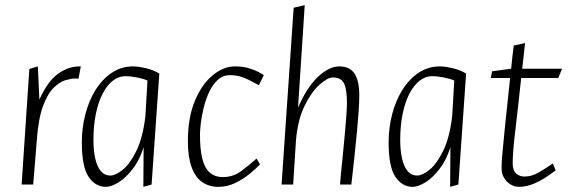

<svg xmlns="http://www.w3.org/2000/svg" viewBox="-20 -717 2209 746"><path d="M64 0 94 -449 127 -459 133 -330Q165 -401 205 -430Q245 -459 289 -459Q291 -459 292 -459Q293 -459 294 -459L285 -411Q282 -412 279 -412Q276 -412 272 -412Q257 -412 234.5 -405.5Q212 -399 188.5 -376Q165 -353 147 -304.5Q129 -256 123 -172L109 0Z M391 9Q351 9 324.5 -29.5Q298 -68 298 -164Q298 -220 311.5 -272.5Q325 -325 351 -367Q377 -409 414 -434Q451 -459 497 -459Q517 -459 547 -452Q577 -445 599 -431L569 0L537 9L538 -145Q522 -94 495 -59.5Q468 -25 440 -8Q412 9 391 9ZM409 -35Q429 -35 457 -57.5Q485 -80 510 -131Q535 -182 545 -266L553 -404Q538 -411 512.5 -416Q487 -421 466 -421Q441 -421 418.5 -403.5Q396 -386 379 -353.5Q362 -321 352.5 -275Q343 -229 343 -173Q343 -133 350 -101.5Q357 -70 371.5 -52.5Q386 -35 409 -35Z M829 9Q792 9 765.5 -9.5Q739 -28 724.5 -67.5Q710 -107 710 -168Q710 -261 737.5 -326Q765 -391 807 -425Q849 -459 892 -459Q924 -459 947 -452Q970 -445 985 -437Q1000 -429 1005 -425L986 -386Q964 -398 947 -406.5Q930 -415 912.5 -420Q895 -425 872 -425Q846 -425 826.5 -407Q807 -389 793.5 -361Q780 -333 772 -301Q764 -269 760.5 -240.5Q757 -212 757 -194Q757 -139 765.5 -102.5Q774 -66 794 -47.5Q814 -29 846 -29Q886 -29 917.5 -52.5Q949 -76 977 -101L990 -78Q978 -65 953 -44Q928 -23 896 -7Q864 9 829 9Z M1074 0 1121 -687 1164 -697 1138 -299Q1173 -379 1216 -419Q1259 -459 1298 -459Q1339 -459 1357.5 -431Q1376 -403 1376 -347Q1376 -323 1373.5 -286Q1371 -249 1367 -206Q1363 -163 1358.5 -121.5Q1354 -80 1350.5 -47.5Q1347 -15 1345 0H1301Q1302 -14 1305 -45Q1308 -76 1312 -114.5Q1316 -153 1319.5 -192.5Q1323 -232 1325.5 -265Q1328 -298 1328 -316Q1328 -371 1316.5 -393.5Q1305 -416 1273 -416Q1253 -416 1221.5 -388Q1190 -360 1163.5 -306Q1137 -252 1130 -172L1119 0Z M1583 9Q1543 9 1516.5 -29.5Q1490 -68 1490 -164Q1490 -220 1503.5 -272.5Q1517 -325 1543 -367Q1569 -409 1606 -434Q1643 -459 1689 -459Q1709 -459 1739 -452Q1769 -445 1791 -431L1761 0L1729 9L1730 -145Q1714 -94 1687 -59.5Q1660 -25 1632 -8Q1604 9 1583 9ZM1601 -35Q1621 -35 1649 -57.5Q1677 -80 1702 -131Q1727 -182 1737 -266L1745 -404Q1730 -411 1704.5 -416Q1679 -421 1658 -421Q1633 -421 1610.5 -403.5Q1588 -386 1571 -353.5Q1554 -321 1544.5 -275Q1535 -229 1535 -173Q1535 -133 1542 -101.5Q1549 -70 1563.5 -52.5Q1578 -35 1601 -35Z M1998 9Q1979 9 1963.5 -0.5Q1948 -10 1938.5 -26Q1929 -42 1929 -61Q1929 -64 1929 -67.5Q1929 -71 1929.5 -86Q1930 -101 1933.5 -137Q1937 -173 1943.5 -239.5Q1950 -306 1962 -414H1887L1892 -440L1966 -450Q1968 -471 1970.5 -493.5Q1973 -516 1976 -540L2020 -550Q2017 -524 2014.5 -498.5Q2012 -473 2009 -450H2164L2149 -414H2005Q1992 -291 1982 -208.5Q1972 -126 1972 -83Q1972 -55 1985.5 -43Q1999 -31 2018 -31Q2045 -31 2071.5 -46Q2098 -61 2128 -82L2139 -55Q2093 -20 2059.5 -5.5Q2026 9 1998 9Z"/></svg>

Font: Ancizar Sans Thin
Style: Italic
Weight: 100
Italic angle: -4°
Designer: Cesar Puertas, Viviana Monsalve, Julian Moncada, Julian Prieto, Jose Castro, Mariel Hernandez, Felipe Aragon, Sara Alarc
Version: Version 8.100